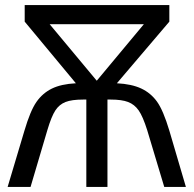

<svg xmlns="http://www.w3.org/2000/svg" viewBox="-20 -734 761 754"><path d="M645 -714V-649L439 -407Q497 -404 534.5 -386.5Q572 -369 596.5 -335Q621 -301 645 -221L710 0H625L558 -223Q541 -277 524.5 -300.5Q508 -324 483 -333.5Q458 -343 415 -343H402V0H319V-343H306Q262 -343 237.5 -333.5Q213 -324 197.5 -300.5Q182 -277 166 -223L100 0H10L76 -221Q99 -299 123 -333.5Q147 -368 183.5 -386Q220 -404 278 -407L77 -649V-714ZM545 -639H175L360 -417Z"/></svg>

Font: Stephens Clock
Style: Regular
Weight: 400
Designer: Peter Wiegel (catfonts.de) with slight modifications by DT1.org
Version: Version 0.9.1